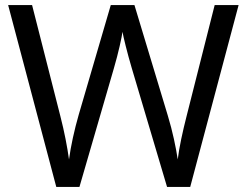

<svg xmlns="http://www.w3.org/2000/svg" viewBox="-20 -734 970 754"><path d="M917 -714H823L713 -279C697 -216 684 -157 678 -108C671 -154 658 -218 639 -280L508 -714H415L289 -283C272 -224 258 -160 251 -108C244 -158 233 -216 217 -278L106 -714H12L201 0H292L427 -465C445 -526 459 -591 461 -609C464 -591 480 -525 497 -468L636 0H727Z"/></svg>

Font: Noto Sans Syriac Western
Style: Regular
Weight: 400
Designer: Patrick Giasson and the Monotype Design Team
Foundry: Monotype Imaging Inc.
Version: Version 3.000